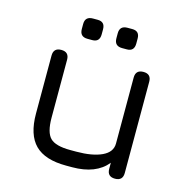

<svg xmlns="http://www.w3.org/2000/svg" viewBox="-100 -762 841 858"><g transform="rotate(15 321.0 -333.0)"><path d="M226 -572Q190 -572 190 -608V-631Q190 -666 226 -666H248Q282 -666 282 -631V-608Q282 -572 248 -572ZM386 -572Q350 -572 350 -608V-631Q350 -666 386 -666H408Q442 -666 442 -631V-608Q442 -572 408 -572ZM90 -458Q90 -494 126 -494Q162 -494 162 -458V-190Q162 -122 187 -97Q212 -72 280 -72H308Q382 -72 426 -92.5Q470 -113 470 -153V-458Q470 -494 506 -494Q542 -494 542 -458V-36Q542 0 506 0Q470 0 470 -36V-64Q418 0 308 0H280Q182 0 136 -46Q90 -92 90 -190Z"/></g></svg>

Font: Jura SemiBold
Style: Regular
Weight: 600
Designer: Daniel Johnson, Alexei Vanyashin
Foundry: Daniel Johnson
Version: Version 5.103